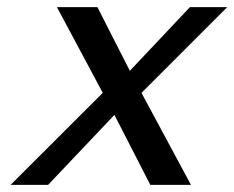

<svg xmlns="http://www.w3.org/2000/svg" viewBox="-20 -520 659 540"><path d="M517.1 0H402.8L301.8 -196.8L115.2 0H9.8L269 -258.8L140.1 -500H253.9L345.2 -320.8L514.2 -500H619.1L377.9 -258.8Z"/></svg>

Font: Perun
Style: Italic
Weight: 400
Italic angle: -12°
Foundry: Stefan Peev, Context Ltd
Version: Version 001.000